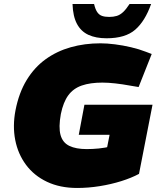

<svg xmlns="http://www.w3.org/2000/svg" viewBox="-20 -924 779 953"><path d="M363 9Q278 9 213.5 -21.5Q149 -52 109 -106Q69 -160 55.5 -229.5Q42 -299 57 -377Q74 -464 112.5 -527Q151 -590 206.5 -630Q262 -670 331 -689.5Q400 -709 479 -709Q511 -709 550.5 -704Q590 -699 630.5 -689.5Q671 -680 704 -667L733 -656L668 -492L626 -499Q588 -506 552.5 -510Q517 -514 488 -514Q428 -514 386 -499.5Q344 -485 319 -451Q294 -417 282 -358Q270 -292 280.5 -254Q291 -216 324 -200Q357 -184 410 -184Q440 -184 470 -187Q500 -190 535 -198L504 -154L524 -255H371L399 -404H737L670 -61Q633 -41 582 -25Q531 -9 474.5 0Q418 9 363 9ZM509 -734Q456 -734 419 -751Q382 -768 362 -805.5Q342 -843 340 -904H447Q453 -878 462.5 -864Q472 -850 486.5 -845Q501 -840 522 -840Q543 -840 559.5 -845Q576 -850 591 -864Q606 -878 623 -904H730Q700 -819 651 -776.5Q602 -734 509 -734Z"/></svg>

Font: REM Black
Style: Italic
Weight: 900
Italic angle: -11°
Designer: Octavio Pardo
Foundry: Ashler Design
Version: Version 1.005;gftools[0.9.28]